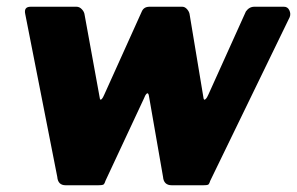

<svg xmlns="http://www.w3.org/2000/svg" viewBox="-20 -550 882 570"><path d="M823 -530Q834 -530 839 -519.5Q844 -509 840 -499L604 -13Q601 -3 597.5 -1.5Q594 0 583 0H490Q466 0 464 -25L422 -266Q420 -276 415.5 -272Q411 -268 407 -257L293 -13Q290 -3 286 -1.5Q282 0 271 0H175Q152 0 150 -25L55 -508Q50 -530 71 -530H207Q216 -530 223 -522.5Q230 -515 231 -507L276 -260Q277 -251 281.5 -255.5Q286 -260 290 -270L401 -516Q407 -530 424 -530H521Q529 -530 535.5 -522.5Q542 -515 543 -507L584 -260Q585 -251 590 -255.5Q595 -260 599 -270L710 -516Q720 -530 735 -530H823Z"/></svg>

Font: Libre Franklin Thin ExtraBold
Style: Italic
Weight: 800
Italic angle: -8°
Version: Version 2.000